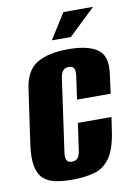

<svg xmlns="http://www.w3.org/2000/svg" viewBox="-78 -703 530 765"><g transform="rotate(-10 187.0 -320.0)"><path d="M154 12Q114 12 84.5 6Q55 0 36 -17.5Q17 -35 10.5 -69Q4 -103 12 -159L43 -375Q53 -448 99 -475.5Q145 -503 226 -503Q306 -503 344.5 -475.5Q383 -448 372 -375L362 -299H226L239 -392Q242 -414 236.5 -423.5Q231 -433 216 -433Q201 -433 192.5 -423.5Q184 -414 181 -392L140 -101Q137 -78 142.5 -68.5Q148 -59 163 -59Q179 -59 187 -68.5Q195 -78 198 -101L213 -207H349L342 -160Q332 -84 307.5 -47.5Q283 -11 244 0.5Q205 12 154 12ZM168 -549 233 -652H353L245 -549Z"/></g></svg>

Font: Alumni Sans Thin ExtraBold
Style: Italic
Weight: 800
Italic angle: -8°
Version: Version 1.016